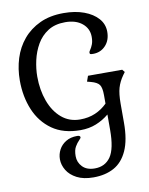

<svg xmlns="http://www.w3.org/2000/svg" viewBox="-106 -807 902 1161"><g transform="rotate(-10 345.5 -227.0)"><path d="M373 278Q312 278 271.5 257Q231 236 211 203Q191 170 191 135Q191 104 205.5 76.5Q220 49 248.5 31.5Q277 14 318 14Q329 14 333 17.5Q337 21 337 25Q337 31 325 42.5Q313 54 300.5 75Q288 96 288 133Q288 171 314.5 198.5Q341 226 390 226Q453 226 487 177.5Q521 129 521 12V-82Q485 -52 441.5 -34.5Q398 -17 345 -17Q240 -17 171.5 -65.5Q103 -114 69 -195.5Q35 -277 35 -376Q35 -447 55 -511Q75 -575 116.5 -624.5Q158 -674 220 -703Q282 -732 366 -732Q437 -732 491 -712Q545 -692 576 -657Q607 -622 607 -575Q607 -523 576.5 -490.5Q546 -458 500 -458Q484 -458 481.5 -460.5Q479 -463 479 -470Q479 -475 486.5 -485.5Q494 -496 501.5 -514.5Q509 -533 509 -561Q509 -612 470 -644Q431 -676 366 -676Q303 -676 260 -648.5Q217 -621 191.5 -576.5Q166 -532 154.5 -480.5Q143 -429 143 -381Q143 -299 168 -230.5Q193 -162 240.5 -121.5Q288 -81 354 -81Q406 -81 447.5 -99Q489 -117 521 -149V-200Q521 -247 508 -265Q495 -283 457 -293L434 -299L446 -333H656L669 -317L656 -299Q632 -265 621.5 -229Q611 -193 611 -132V-16Q611 90 581.5 155Q552 220 499 249Q446 278 373 278Z"/></g></svg>

Font: Gabriela
Style: Regular
Weight: 400
Designer: Eduardo Rodriguez Tunni
Foundry: Eduardo Rodriguez Tunni
Version: Version 2.001;gftools[0.9.26]